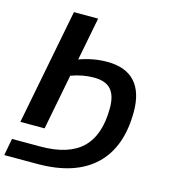

<svg xmlns="http://www.w3.org/2000/svg" viewBox="-144 -791 980 1102"><g transform="rotate(15 346.0 -240.0)"><path d="M3 107H172Q339 107 419.5 29Q500 -49 500 -210Q500 -284 468 -319.5Q436 -355 367 -355Q300 -355 232 -330L168 0H24L158 -688H302L252 -432Q335 -462 417 -462Q527 -462 582.5 -401.5Q638 -341 638 -224Q638 -13 521 97.5Q404 208 181 208H-16Z"/></g></svg>

Font: Libra Sans
Style: Bold Italic
Weight: 700
Italic angle: -12°
Foundry: Context Ltd
Version: Version 1.002